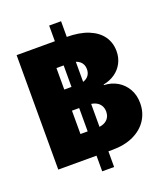

<svg xmlns="http://www.w3.org/2000/svg" viewBox="-164 -937 987 1147"><g transform="rotate(-20 329.0 -363.5)"><path d="M285.6 99.6V-827.1H361.3V99.6ZM42.5 0V-727.5H357.9Q440.9 -727.5 497.6 -704.6Q554.2 -681.6 583 -640.9Q611.8 -600.1 611.8 -545.9Q611.8 -504.9 594.2 -471.2Q576.7 -437.5 545.2 -415.3Q513.7 -393.1 471.2 -384.8V-380.9Q518.1 -379.4 555.9 -357.2Q593.8 -335 616 -296.1Q638.2 -257.3 638.2 -206.1Q638.2 -146.5 607.9 -99.9Q577.6 -53.2 521 -26.6Q464.4 0 385.3 0ZM239.7 -154.3H340.8Q383.3 -154.3 406.7 -173.8Q430.2 -193.4 430.2 -227.5Q430.2 -251 419.4 -267.8Q408.7 -284.7 388.9 -293.7Q369.1 -302.7 341.8 -302.7H239.7ZM239.7 -437H328.6Q352.5 -437 370.6 -445.1Q388.7 -453.1 398.7 -468.5Q408.7 -483.9 408.7 -505.4Q408.7 -537.1 387 -555.4Q365.2 -573.7 330.1 -573.7H239.7Z"/></g></svg>

Font: Inter 24pt Black
Style: Regular
Weight: 900
Designer: Rasmus Andersson
Foundry: rsms
Version: Version 4.001;git-66647c0bb